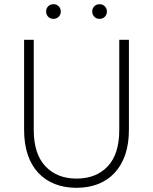

<svg xmlns="http://www.w3.org/2000/svg" viewBox="-20 -890 730 916"><path d="M345 6Q288 6 242 -12Q196 -30 163 -65Q130 -100 112.5 -151.5Q95 -203 95 -270V-700H141V-270Q141 -156 196.5 -97Q252 -38 345 -38Q439 -38 494 -96.5Q549 -155 549 -270V-700H595V-270Q595 -204 577.5 -152.5Q560 -101 527 -65.5Q494 -30 448 -12Q402 6 345 6ZM235 -800Q220 -800 210 -810Q200 -820 200 -835Q200 -850 210 -860Q220 -870 235 -870Q250 -870 260 -860Q270 -850 270 -835Q270 -820 260 -810Q250 -800 235 -800ZM455 -800Q440 -800 430 -810Q420 -820 420 -835Q420 -850 430 -860Q440 -870 455 -870Q470 -870 480 -860Q490 -850 490 -835Q490 -820 480 -810Q470 -800 455 -800Z"/></svg>

Font: Retni Sans Light
Style: Regular
Weight: 300
Designer: Vitaly Kuzmin
Foundry: ParaType Ltd.
Version: Version 1.00;March 2, 2019;FontCreator 11.5.0.2425 64-bit; t